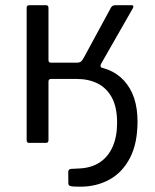

<svg xmlns="http://www.w3.org/2000/svg" viewBox="-20 -550 595 739"><path d="M92.2 0Q82.6 0 82.6 -10.4V-520.4Q82.6 -530 93 -530H157.1Q166.6 -530 166.6 -519.6V-318.2Q166.6 -308.7 177 -308.7H272.9Q287.1 -308.7 292.4 -313.6Q297.7 -318.5 304.4 -331.3L406.2 -519.1Q411.4 -530 424.1 -530H486Q497.3 -530 491.3 -518.2L369.6 -305.3Q366.3 -300 367.1 -295.2Q367.8 -290.5 374.9 -287.7L278.2 -246.1H176.2Q166.6 -246.1 166.6 -235.7V-9.6Q166.6 0 156.2 0ZM288.8 168.6Q258.9 168.6 251 166.2Q243 163.9 243 155.1L242.7 111.9Q242.7 107.5 245.2 103.9Q247.7 100.4 252.6 100.1L287 98.3Q332.3 96 364.3 74.8Q396.3 53.6 413.5 14.9Q430.7 -23.7 430.7 -77.3Q430.7 -137.3 410.6 -174.4Q390.4 -211.4 355.6 -228.8Q320.8 -246.1 275.5 -246.1H243.5L247.1 -296.2H312.1Q405.5 -296.2 457.4 -239.6Q509.3 -183 509.3 -82.7Q509.3 2.3 480.1 58.1Q451 113.9 401.2 141.2Q351.4 168.6 288.8 168.6Z"/></svg>

Font: Libre Franklin Thin
Style: Regular
Weight: 100
Designer: Pablo Impallari, Rodrigo Fuenzalida, Nhung Nguyen
Foundry: Impallari Type
Version: Version 3.000